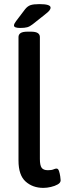

<svg xmlns="http://www.w3.org/2000/svg" viewBox="-20 -907 321 934"><path d="M191 7Q139 7 104.5 -24Q70 -55 70 -126V-727Q70 -739 80 -746Q90 -753 115 -753H129Q154 -753 164 -746Q174 -739 174 -727V-134Q174 -103 182.5 -91Q191 -79 213 -79Q231 -79 240 -83Q249 -87 255 -87Q263 -87 267 -75Q271 -63 273 -49Q275 -35 275 -30Q275 -18 261 -10Q247 -2 227.5 2.5Q208 7 191 7ZM78 -771Q48 -771 48 -783Q48 -791 58 -804L102 -862Q114 -877 128.5 -882Q143 -887 172 -887Q226 -887 226 -870Q226 -863 220 -855.5Q214 -848 197 -835L139 -789Q125 -778 112.5 -774.5Q100 -771 78 -771Z"/></svg>

Font: Asap Semi Condensed Medium
Style: Regular
Weight: 500
Width: 4
Designer: Pablo Cosgaya
Foundry: Omnibus-Type
Version: Version 3.001; ttfautohint (v1.8.4.7-5d5b)